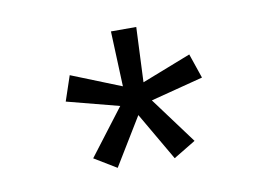

<svg xmlns="http://www.w3.org/2000/svg" viewBox="-49 -797 698 496"><g transform="rotate(-10 300.0 -548.5)"><path d="M327.6 -580.1 456.5 -630.4 478.5 -565.9 340.8 -530.3 431.2 -408.2 373 -373 299.8 -499 223.6 -374 165.5 -409.2 257.8 -530.3 121.1 -565.9 143.1 -631.3 273.4 -579.1 267.6 -724.1H334Z"/></g></svg>

Font: Liberation Mono
Style: Regular
Weight: 400
Monospace: yes
Designer: Steve Matteson
Foundry: Ascender Corporation
Version: Version 2.1.5